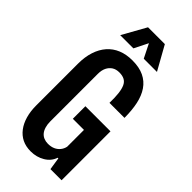

<svg xmlns="http://www.w3.org/2000/svg" viewBox="-289 -983 1049 1049"><g transform="rotate(45 235.5 -458.5)"><path d="M197 8Q159 8 130.5 -6Q102 -20 82 -46.5Q62 -73 51.5 -109.5Q41 -146 41 -191V-514Q41 -566 54.5 -607.5Q68 -649 93.5 -678Q119 -707 155.5 -722Q192 -737 239 -737Q292 -737 328.5 -719.5Q365 -702 387.5 -669Q410 -636 420 -589.5Q430 -543 430 -484H314Q315 -527 311.5 -556.5Q308 -586 299.5 -604.5Q291 -623 275 -631.5Q259 -640 235 -640Q210 -640 193 -629Q176 -618 166.5 -598.5Q157 -579 157 -551V-184Q157 -161 162.5 -142.5Q168 -124 178 -112Q188 -100 202.5 -94Q217 -88 234 -88Q257 -88 274.5 -95.5Q292 -103 304 -117.5Q316 -132 320 -151V-281H234V-378H428V0H342L331 -72H326Q314 -35 278 -13.5Q242 8 197 8ZM94 -787 171 -925H301L378 -787H276L236 -867L196 -787Z"/></g></svg>

Font: Hubot Sans Condensed SemiBold
Style: Regular
Weight: 600
Width: 3
Designer: Deni Anggara
Foundry: GitHub, Inc., Subsidiary of Microsoft Corporation
Version: Version 2.000